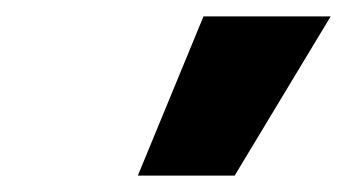

<svg xmlns="http://www.w3.org/2000/svg" viewBox="-20 -809 423 234"><path d="M148 -595 228 -789H383L266 -595Z"/></svg>

Font: Georama Condensed ExtraBold
Style: Italic
Weight: 800
Width: 3
Italic angle: -9°
Designer: Jean-Baptiste Levee
Foundry: Production Type
Version: Version 1.000